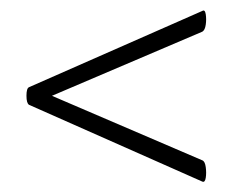

<svg xmlns="http://www.w3.org/2000/svg" viewBox="-20 -375 447 370"><path d="M36 -173Q31 -176 31 -190.5Q31 -205 36 -207L370 -354Q375 -357 376.5 -347.5Q378 -338 376.5 -327.5Q375 -317 370 -314L57.2 -180.6V-200.2L370 -66Q375 -64 376.5 -52.9Q378 -41.8 376.5 -32.4Q375 -23 370 -25Z"/></svg>

Font: Cormorant Garamond Light
Style: Regular
Weight: 300
Designer: Christian Thalmann (Catharsis Fonts)
Foundry: Catharsis Fonts
Version: Version 4.001